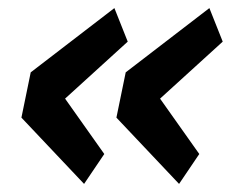

<svg xmlns="http://www.w3.org/2000/svg" viewBox="-20 -513 583 475"><path d="M188 -58 33 -222 56 -334 263 -493 296 -410 141 -269 238 -132ZM423 -58 268 -222 291 -334 498 -493 531 -410 376 -269 473 -132Z"/></svg>

Font: IBM Plex Sans SmBld
Style: Italic
Weight: 600
Italic angle: -11°
Designer: Mike Abbink, Paul van der Laan, Pieter van Rosmalen
Foundry: Bold Monday
Version: Version 3.005